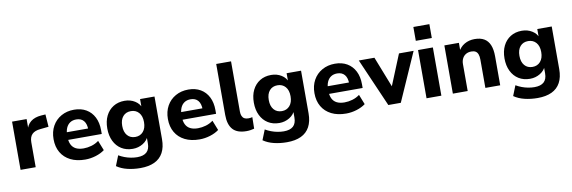

<svg xmlns="http://www.w3.org/2000/svg" viewBox="-60 -1230 5732 1925"><g transform="rotate(-10 2805.5 -268.0)"><path d="M58 0V-491H206V-371H196Q208 -431 248.5 -463.5Q289 -496 356 -501L400 -504L409 -377L324 -368Q267 -363 239.5 -335Q212 -307 212 -254V0Z M716 11Q629 11 566.5 -20.5Q504 -52 470.5 -109.5Q437 -167 437 -245Q437 -321 469 -378.5Q501 -436 558.5 -468.5Q616 -501 689 -501Q761 -501 813 -470.5Q865 -440 893.5 -384Q922 -328 922 -251V-213H561V-291H813L797 -277Q797 -338 770.5 -369.5Q744 -401 695 -401Q658 -401 632 -384Q606 -367 592 -335Q578 -303 578 -258V-250Q578 -199 593.5 -166.5Q609 -134 640.5 -118Q672 -102 719 -102Q759 -102 800 -114Q841 -126 874 -151L914 -50Q877 -22 823.5 -5.5Q770 11 716 11Z M1246 191Q1176 191 1114 176Q1052 161 1006 129L1047 26Q1074 42 1105.5 54Q1137 66 1170 72Q1203 78 1233 78Q1297 78 1329 49Q1361 20 1361 -40V-116H1370Q1355 -70 1308 -41Q1261 -12 1204 -12Q1138 -12 1089 -42.5Q1040 -73 1013 -128.5Q986 -184 986 -257Q986 -331 1013 -385.5Q1040 -440 1089 -470.5Q1138 -501 1204 -501Q1263 -501 1308.5 -472.5Q1354 -444 1369 -398H1361V-491H1508V-57Q1508 25 1478 80.5Q1448 136 1389.5 163.5Q1331 191 1246 191ZM1249 -125Q1299 -125 1329.5 -160Q1360 -195 1360 -257Q1360 -319 1329.5 -353.5Q1299 -388 1249 -388Q1198 -388 1168 -353.5Q1138 -319 1138 -257Q1138 -195 1168 -160Q1198 -125 1249 -125Z M1880 11Q1793 11 1730.5 -20.5Q1668 -52 1634.5 -109.5Q1601 -167 1601 -245Q1601 -321 1633 -378.5Q1665 -436 1722.5 -468.5Q1780 -501 1853 -501Q1925 -501 1977 -470.5Q2029 -440 2057.5 -384Q2086 -328 2086 -251V-213H1725V-291H1977L1961 -277Q1961 -338 1934.5 -369.5Q1908 -401 1859 -401Q1822 -401 1796 -384Q1770 -367 1756 -335Q1742 -303 1742 -258V-250Q1742 -199 1757.5 -166.5Q1773 -134 1804.5 -118Q1836 -102 1883 -102Q1923 -102 1964 -114Q2005 -126 2038 -151L2078 -50Q2041 -22 1987.5 -5.5Q1934 11 1880 11Z M2357 11Q2262 11 2218 -38.5Q2174 -88 2174 -186V-705H2325V-192Q2325 -167 2333 -148.5Q2341 -130 2356.5 -121Q2372 -112 2396 -112Q2406 -112 2417 -113Q2428 -114 2438 -117L2436 0Q2417 5 2397.5 8Q2378 11 2357 11Z M2738 191Q2668 191 2606 176Q2544 161 2498 129L2539 26Q2566 42 2597.5 54Q2629 66 2662 72Q2695 78 2725 78Q2789 78 2821 49Q2853 20 2853 -40V-116H2862Q2847 -70 2800 -41Q2753 -12 2696 -12Q2630 -12 2581 -42.5Q2532 -73 2505 -128.5Q2478 -184 2478 -257Q2478 -331 2505 -385.5Q2532 -440 2581 -470.5Q2630 -501 2696 -501Q2755 -501 2800.5 -472.5Q2846 -444 2861 -398H2853V-491H3000V-57Q3000 25 2970 80.5Q2940 136 2881.5 163.5Q2823 191 2738 191ZM2741 -125Q2791 -125 2821.5 -160Q2852 -195 2852 -257Q2852 -319 2821.5 -353.5Q2791 -388 2741 -388Q2690 -388 2660 -353.5Q2630 -319 2630 -257Q2630 -195 2660 -160Q2690 -125 2741 -125Z M3372 11Q3285 11 3222.5 -20.5Q3160 -52 3126.5 -109.5Q3093 -167 3093 -245Q3093 -321 3125 -378.5Q3157 -436 3214.5 -468.5Q3272 -501 3345 -501Q3417 -501 3469 -470.5Q3521 -440 3549.5 -384Q3578 -328 3578 -251V-213H3217V-291H3469L3453 -277Q3453 -338 3426.5 -369.5Q3400 -401 3351 -401Q3314 -401 3288 -384Q3262 -367 3248 -335Q3234 -303 3234 -258V-250Q3234 -199 3249.5 -166.5Q3265 -134 3296.5 -118Q3328 -102 3375 -102Q3415 -102 3456 -114Q3497 -126 3530 -151L3570 -50Q3533 -22 3479.5 -5.5Q3426 11 3372 11Z M3802 0 3588 -491H3747L3885 -139H3853L3997 -491H4146L3929 0Z M4185 -586V-727H4348V-586ZM4191 0V-491H4342V0Z M4459 0V-491H4607V-399H4596Q4619 -448 4664.5 -474.5Q4710 -501 4768 -501Q4827 -501 4865 -478.5Q4903 -456 4922 -410.5Q4941 -365 4941 -295V0H4790V-288Q4790 -322 4781.5 -343.5Q4773 -365 4756.5 -374.5Q4740 -384 4715 -384Q4683 -384 4659.5 -370.5Q4636 -357 4623 -332Q4610 -307 4610 -274V0Z M5290 191Q5220 191 5158 176Q5096 161 5050 129L5091 26Q5118 42 5149.5 54Q5181 66 5214 72Q5247 78 5277 78Q5341 78 5373 49Q5405 20 5405 -40V-116H5414Q5399 -70 5352 -41Q5305 -12 5248 -12Q5182 -12 5133 -42.5Q5084 -73 5057 -128.5Q5030 -184 5030 -257Q5030 -331 5057 -385.5Q5084 -440 5133 -470.5Q5182 -501 5248 -501Q5307 -501 5352.5 -472.5Q5398 -444 5413 -398H5405V-491H5552V-57Q5552 25 5522 80.5Q5492 136 5433.5 163.5Q5375 191 5290 191ZM5293 -125Q5343 -125 5373.5 -160Q5404 -195 5404 -257Q5404 -319 5373.5 -353.5Q5343 -388 5293 -388Q5242 -388 5212 -353.5Q5182 -319 5182 -257Q5182 -195 5212 -160Q5242 -125 5293 -125Z"/></g></svg>

Font: Nunito Sans 12pt ExtraLight 12pt ExtraBold
Style: Regular
Weight: 800
Version: Version 3.101;gftools[0.9.27]